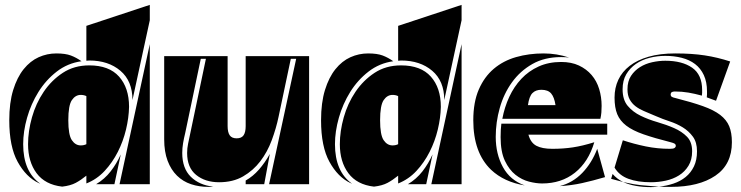

<svg xmlns="http://www.w3.org/2000/svg" viewBox="-20 -755 3037 787"><path d="M509 -317Q508 -272 496.5 -224Q485 -176 463 -132.5Q441 -89 409 -54.5Q377 -20 334 -3V-35Q312 -17 290.5 -5.5Q269 6 235 10Q165 2 130 -45Q95 -92 95 -164Q95 -217 111 -274Q127 -331 159 -378.5Q191 -426 237.5 -456.5Q284 -487 346 -487Q427 -487 468 -441Q509 -395 509 -317ZM334 -649 594 -735V-672L523 -345Q523 -423 473.5 -465Q424 -507 346 -507Q343 -507 340 -506.5Q337 -506 334 -506ZM138 -5Q87 -29 52.5 -91.5Q18 -154 18 -262Q18 -334 34 -386Q50 -438 77 -471.5Q104 -505 138.5 -520.5Q173 -536 211 -536Q248 -536 270.5 -527.5Q293 -519 314 -504Q257 -496 212.5 -461.5Q168 -427 137.5 -378Q107 -329 91 -272.5Q75 -216 75 -164Q75 -52 145 -2ZM470 0 594 -574V0ZM334 -361Q324 -366 311 -366Q289 -366 274.5 -344.5Q260 -323 260 -262Q260 -202 274.5 -180.5Q289 -159 311 -159Q324 -159 334 -164ZM475 -122 449 0H374Q409 -21 433.5 -52.5Q458 -84 475 -122Z M1194 -514H1172L1122 -277Q1112 -229 1094 -180.5Q1076 -132 1047 -94Q1018 -56 976.5 -32Q935 -8 878 -8Q821 -8 784 -38Q747 -68 747 -128Q747 -147 751 -166Q755 -185 759 -204L824 -514H803L739 -209Q734 -189 730.5 -168.5Q727 -148 727 -128Q727 -65 762 -30.5Q797 4 854 10Q849 11 844 11Q839 11 834 11Q796 11 763 0Q730 -11 705.5 -35Q681 -59 667 -96Q653 -133 653 -184V-525H913V-238Q913 -213 921.5 -200.5Q930 -188 950 -188Q970 -188 978.5 -200.5Q987 -213 987 -238V-525H1247V0H1083ZM987 0V-15Q1017 -32 1041.5 -60Q1066 -88 1086 -124L1063 0Z M1787 -317Q1786 -272 1774.5 -224Q1763 -176 1741 -132.5Q1719 -89 1687 -54.5Q1655 -20 1612 -3V-35Q1590 -17 1568.5 -5.5Q1547 6 1513 10Q1443 2 1408 -45Q1373 -92 1373 -164Q1373 -217 1389 -274Q1405 -331 1437 -378.5Q1469 -426 1515.5 -456.5Q1562 -487 1624 -487Q1705 -487 1746 -441Q1787 -395 1787 -317ZM1612 -649 1872 -735V-672L1801 -345Q1801 -423 1751.5 -465Q1702 -507 1624 -507Q1621 -507 1618 -506.5Q1615 -506 1612 -506ZM1416 -5Q1365 -29 1330.5 -91.5Q1296 -154 1296 -262Q1296 -334 1312 -386Q1328 -438 1355 -471.5Q1382 -505 1416.5 -520.5Q1451 -536 1489 -536Q1526 -536 1548.5 -527.5Q1571 -519 1592 -504Q1535 -496 1490.5 -461.5Q1446 -427 1415.5 -378Q1385 -329 1369 -272.5Q1353 -216 1353 -164Q1353 -52 1423 -2ZM1748 0 1872 -574V0ZM1612 -361Q1602 -366 1589 -366Q1567 -366 1552.5 -344.5Q1538 -323 1538 -262Q1538 -202 1552.5 -180.5Q1567 -159 1589 -159Q1602 -159 1612 -164ZM1753 -122 1727 0H1652Q1687 -21 1711.5 -52.5Q1736 -84 1753 -122Z M2039 -268Q2048 -316 2067.5 -358Q2087 -400 2117 -432Q2147 -464 2188 -482.5Q2229 -501 2280 -501Q2322 -501 2353 -486.5Q2384 -472 2405 -447.5Q2426 -423 2436 -390Q2446 -357 2446 -321Q2446 -306 2445 -294Q2444 -282 2441 -268ZM2469 -248V-203H2146Q2155 -170 2178.5 -157.5Q2202 -145 2244 -145Q2289 -145 2328.5 -151Q2368 -157 2416 -172Q2392 -91 2336.5 -47Q2281 -3 2202 -3Q2178 -3 2148.5 -10.5Q2119 -18 2093 -38.5Q2067 -59 2049.5 -96Q2032 -133 2032 -193Q2032 -225 2035 -248ZM1993 -59Q1920 -129 1920 -262Q1920 -336 1942.5 -388Q1965 -440 2004 -473Q2043 -506 2095.5 -521Q2148 -536 2208 -536Q2262 -536 2313 -519Q2308 -520 2299 -520.5Q2290 -521 2280 -521Q2212 -521 2162 -492.5Q2112 -464 2078.5 -417.5Q2045 -371 2028.5 -312.5Q2012 -254 2012 -194Q2012 -124 2041.5 -70Q2071 -16 2131 5Q2046 -9 1993 -59ZM2460 -29Q2409 -14 2366 -4.5Q2323 5 2274 8Q2328 -6 2367 -46.5Q2406 -87 2428 -145ZM2257 -324Q2252 -357 2239 -372Q2226 -387 2199 -387Q2176 -387 2162.5 -373.5Q2149 -360 2144 -324Z M2980 -172Q2980 -81 2912.5 -35Q2845 11 2730 11Q2717 11 2704.5 11Q2692 11 2681 10Q2712 7 2740.5 -2.5Q2769 -12 2790.5 -29.5Q2812 -47 2824.5 -73Q2837 -99 2837 -135Q2837 -172 2820 -195Q2803 -218 2778.5 -233Q2754 -248 2725 -257.5Q2696 -267 2671 -278L2659 -283Q2638 -292 2619 -300Q2600 -308 2585 -319.5Q2570 -331 2561 -347.5Q2552 -364 2552 -389Q2552 -422 2566.5 -444Q2581 -466 2603.5 -480Q2626 -494 2653.5 -500Q2681 -506 2707 -506Q2776 -506 2817 -477.5Q2858 -449 2858 -386Q2858 -381 2858 -375Q2858 -369 2857 -363Q2828 -371 2801.5 -375.5Q2775 -380 2746 -380Q2729 -380 2729 -368Q2729 -361 2734 -358Q2739 -355 2749 -353Q2816 -336 2861 -320Q2906 -304 2932 -284Q2958 -264 2969 -237.5Q2980 -211 2980 -172ZM2533 -180Q2578 -165 2626.5 -155Q2675 -145 2726 -145Q2740 -145 2745 -148.5Q2750 -152 2750 -157Q2750 -163 2745.5 -166Q2741 -169 2729 -172Q2662 -189 2617.5 -204.5Q2573 -220 2547 -240Q2521 -260 2510 -287Q2499 -314 2499 -355Q2499 -395 2514.5 -428Q2530 -461 2561 -485Q2592 -509 2638.5 -522.5Q2685 -536 2748 -536Q2816 -536 2868.5 -528Q2921 -520 2973 -503L2915 -342L2877 -356Q2878 -362 2878 -368Q2878 -374 2878 -380Q2878 -419 2865 -447Q2852 -475 2829 -492.5Q2806 -510 2774.5 -518Q2743 -526 2707 -526Q2674 -526 2642.5 -518Q2611 -510 2586.5 -493Q2562 -476 2547 -450.5Q2532 -425 2532 -389Q2532 -346 2553 -321Q2574 -296 2606 -280.5Q2638 -265 2674.5 -254.5Q2711 -244 2743 -230Q2775 -216 2796 -194.5Q2817 -173 2817 -135Q2817 -100 2802 -75.5Q2787 -51 2763 -36Q2739 -21 2709 -14.5Q2679 -8 2648 -8Q2594 -8 2556 -22Q2518 -36 2499 -68ZM2681 10Q2673 11 2664.5 11.5Q2656 12 2648 12Q2616 12 2587 7Q2558 2 2534 -9L2548 -6Q2578 1 2606.5 4Q2635 7 2664 9ZM2485 -22 2491 -42Q2508 -22 2534 -9Z"/></svg>

Font: J.M. Nexus Grotesque
Style: Regular
Weight: 900
Designer: deFharo
Foundry: deFharo
Version: Version 3.003